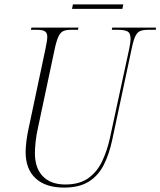

<svg xmlns="http://www.w3.org/2000/svg" viewBox="-20 -839 726 869"><path d="M270 10Q186 10 141 -32Q96 -74 96 -151Q96 -171 99.5 -200.5Q103 -230 111 -265L186 -619Q190 -638 192 -651.5Q194 -665 194 -672Q194 -690 183.5 -697Q173 -704 150 -704H120L122 -714H335L333 -704H300Q280 -704 267 -698.5Q254 -693 245 -674.5Q236 -656 228 -619L153 -266Q144 -227 141 -195.5Q138 -164 138 -146Q138 -78 174 -41Q210 -4 275 -4Q341 -4 381 -33.5Q421 -63 443 -110.5Q465 -158 477 -212L565 -619Q571 -647 571 -662Q571 -690 556.5 -697Q542 -704 517 -704H486L488 -714H686L685 -704H650Q629 -704 615.5 -699Q602 -694 593 -676Q584 -658 576 -619L488 -206Q474 -140 449 -91.5Q424 -43 381 -16.5Q338 10 270 10ZM306 -799 310 -819H538L534 -799Z"/></svg>

Font: Noto Serif Display Condensed ExtraLight
Style: Italic
Weight: 200
Width: 3
Italic angle: -12°
Designer: Monotype Design Team
Foundry: Monotype Imaging Inc.
Version: Version 2.009